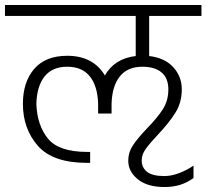

<svg xmlns="http://www.w3.org/2000/svg" viewBox="-30 -654 829 771"><path d="M569 -590V-429Q631 -422 665.5 -384.5Q700 -347 700 -295Q700 -243 675 -202.5Q650 -162 603 -112Q570 -77 554.5 -55Q539 -33 539 -10Q539 19 560.5 36Q582 53 630 53Q659 53 691 40.5Q723 28 747 11V61Q722 79 694 88Q666 97 630 97Q562 97 523.5 66Q485 35 485 -9Q485 -42 503.5 -70Q522 -98 559 -137Q602 -181 624 -215.5Q646 -250 646 -295Q646 -340 619 -363Q592 -386 542 -386Q482 -386 451 -347Q420 -308 418 -237V-198H364V-237Q362 -308 331 -347Q300 -386 240 -386Q180 -386 149 -347Q118 -308 116 -237Q119 -151 162.5 -97.5Q206 -44 320 -44H332V0H320Q182 0 122 -68.5Q62 -137 62 -237Q62 -325 107.5 -377.5Q153 -430 240 -430Q293 -430 331 -409.5Q369 -389 391 -351Q430 -419 515 -429V-590H-10V-634H779V-590Z"/></svg>

Font: Biryani ExtraLight
Style: Regular
Weight: 275
Designer: Dan Reynolds and Mathieu Reguer
Foundry: Dan Reynolds and Mathieu Reguer
Version: Version 1.004; ttfautohint (v1.1) -l 5 -r 5 -G 72 -x 0 -D la